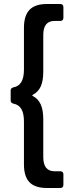

<svg xmlns="http://www.w3.org/2000/svg" viewBox="-20 -804 369 954"><path d="M99 13V-200Q99 -241 86 -262.5Q73 -284 47 -289Q33 -292 33 -305V-354Q33 -367 47 -370Q99 -379 99 -458V-666Q99 -726 126.5 -755Q154 -784 212 -784H280Q287 -784 291 -780Q295 -776 295 -769V-715Q295 -708 291 -704Q287 -700 280 -700H251Q195 -700 195 -630V-448Q195 -402 182.5 -374.5Q170 -347 143 -333Q138 -330 143 -327Q170 -313 182.5 -285Q195 -257 195 -211V-24Q195 47 251 47H280Q287 47 291 51Q295 55 295 62V115Q295 122 291 126Q287 130 280 130H212Q154 130 126.5 101.5Q99 73 99 13Z"/></svg>

Font: Barlow_Medium_SS
Style: Regular
Weight: 500
Designer: Jeremy Tribby
Foundry: Jeremy Tribby
Version: Version 1.101 August 23, 2024